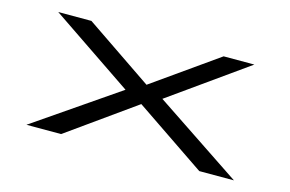

<svg xmlns="http://www.w3.org/2000/svg" viewBox="-67 -603 1133 749"><g transform="rotate(15 500.0 -228.5)"><path d="M81 0H221L493 -194L779 0H919L567 -235L879 -457H755L493 -272L221 -457H87L419 -232Z"/></g></svg>

Font: Inconsolata UltraExpanded
Style: Regular
Weight: 400
Width: 9
Monospace: yes
Designer: Raph Levien, Cyreal, Brenton Simpson
Foundry: Raph Levien, Cyreal, Google
Version: Version 3.100